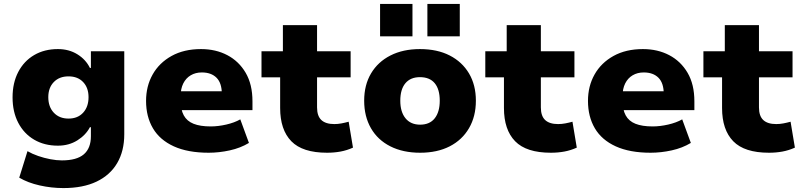

<svg xmlns="http://www.w3.org/2000/svg" viewBox="-20 -767 4087 978"><path d="M303 191Q242 191 182 177.5Q122 164 78 138L120 3Q144 17 174.5 27.5Q205 38 236.5 44Q268 50 295 50Q371 50 407 19Q443 -12 443 -73V-119H438Q417 -79 374 -52Q331 -25 275 -25Q206 -25 154 -55.5Q102 -86 73 -141.5Q44 -197 44 -271Q44 -345 73 -400.5Q102 -456 154 -486.5Q206 -517 275 -517Q331 -517 374 -490.5Q417 -464 438 -421H443V-506H613V-83Q613 2 577 63.5Q541 125 472 158Q403 191 303 191ZM329 -163Q376 -163 403.5 -193Q431 -223 431 -272Q431 -320 403.5 -349Q376 -378 329 -378Q282 -378 254 -349Q226 -320 226 -272Q226 -223 254 -193Q282 -163 329 -163Z M1043 11Q937 11 865.5 -21.5Q794 -54 759 -113.5Q724 -173 724 -253Q724 -328 757.5 -387.5Q791 -447 854 -482Q917 -517 1004 -517Q1079 -517 1138 -486Q1197 -455 1231.5 -396Q1266 -337 1266 -251V-206H877V-302H1119L1110 -288Q1110 -344 1083 -371Q1056 -398 1008 -398Q976 -398 951.5 -383.5Q927 -369 913.5 -342Q900 -315 900 -276V-256Q900 -209 916 -179.5Q932 -150 966 -136.5Q1000 -123 1053 -123Q1091 -123 1132.5 -132.5Q1174 -142 1204 -159L1248 -39Q1205 -13 1150.5 -1Q1096 11 1043 11Z M1646 11Q1521 11 1464 -47.5Q1407 -106 1407 -217V-373H1312V-506H1421V-639H1595V-506H1766V-373H1595V-220Q1595 -176 1617 -155.5Q1639 -135 1683 -135Q1701 -135 1719.5 -138.5Q1738 -142 1756 -147L1778 -15Q1747 -1 1714.5 5Q1682 11 1646 11Z M2120 11Q2033 11 1968.5 -21.5Q1904 -54 1869.5 -114Q1835 -174 1835 -254Q1835 -334 1870 -393Q1905 -452 1969 -484.5Q2033 -517 2119 -517Q2207 -517 2270.5 -484.5Q2334 -452 2369 -393Q2404 -334 2404 -254Q2404 -174 2369 -114Q2334 -54 2270.5 -21.5Q2207 11 2120 11ZM2120 -132Q2169 -132 2194.5 -164.5Q2220 -197 2220 -254Q2220 -312 2194.5 -343Q2169 -374 2119 -374Q2071 -374 2045 -343Q2019 -312 2019 -254Q2019 -197 2045.5 -164.5Q2072 -132 2120 -132ZM2157 -582V-747H2322V-582ZM1916 -582V-747H2081V-582Z M2786 11Q2661 11 2604 -47.5Q2547 -106 2547 -217V-373H2452V-506H2561V-639H2735V-506H2906V-373H2735V-220Q2735 -176 2757 -155.5Q2779 -135 2823 -135Q2841 -135 2859.5 -138.5Q2878 -142 2896 -147L2918 -15Q2887 -1 2854.5 5Q2822 11 2786 11Z M3294 11Q3188 11 3116.5 -21.5Q3045 -54 3010 -113.5Q2975 -173 2975 -253Q2975 -328 3008.5 -387.5Q3042 -447 3105 -482Q3168 -517 3255 -517Q3330 -517 3389 -486Q3448 -455 3482.5 -396Q3517 -337 3517 -251V-206H3128V-302H3370L3361 -288Q3361 -344 3334 -371Q3307 -398 3259 -398Q3227 -398 3202.5 -383.5Q3178 -369 3164.5 -342Q3151 -315 3151 -276V-256Q3151 -209 3167 -179.5Q3183 -150 3217 -136.5Q3251 -123 3304 -123Q3342 -123 3383.5 -132.5Q3425 -142 3455 -159L3499 -39Q3456 -13 3401.5 -1Q3347 11 3294 11Z M3897 11Q3772 11 3715 -47.5Q3658 -106 3658 -217V-373H3563V-506H3672V-639H3846V-506H4017V-373H3846V-220Q3846 -176 3868 -155.5Q3890 -135 3934 -135Q3952 -135 3970.5 -138.5Q3989 -142 4007 -147L4029 -15Q3998 -1 3965.5 5Q3933 11 3897 11Z"/></svg>

Font: Nunito Sans 7pt Black
Style: Regular
Weight: 900
Designer: Vernon Adams
Foundry: Vernon Adams
Version: Version 3.101;gftools[0.9.27]